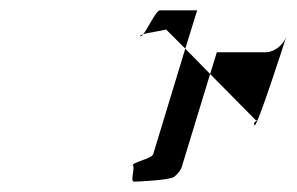

<svg xmlns="http://www.w3.org/2000/svg" viewBox="-20 -732 573 371"><path d="M251 -662C252 -661 255 -663 257 -666C254 -665 250 -663 251 -662ZM257 -666C266 -678 282 -712 289 -712H361L338 -638L301 -675C285 -671 266 -669 257 -666ZM237 -412C241 -406 231 -381 239 -381C248 -381 307 -384 316 -390C324 -396 330 -404 332 -412L386 -589L338 -638L276 -434C273 -425 233 -418 237 -412ZM386 -589 399 -631H493C509 -631 527 -644 533 -661C529 -647 476 -484 472 -490C467 -497 482 -500 474 -500ZM533 -662V-661Z"/></svg>

Font: bitstorm
Style: suextobl
Weight: 400
Version: Version 0.2